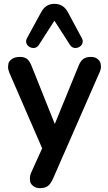

<svg xmlns="http://www.w3.org/2000/svg" viewBox="-20 -794 566 1002"><path d="M189 188Q167 188 153 176.5Q139 165 137.5 153.5Q136 142 136 138Q136 122 143 106L200 -20L29 -414Q22 -431 22 -445Q22 -450 24 -462Q26 -474 41.5 -485.5Q57 -497 84 -497Q107 -497 121 -486.5Q135 -476 146 -447L266 -147L389 -448Q400 -476 415 -486.5Q430 -497 455 -497Q477 -497 490 -485.5Q503 -474 505 -462.5Q507 -451 507 -447Q507 -432 499 -415L256 140Q243 168 228 178Q213 188 189 188ZM406 -597Q415 -581 410 -568Q405 -555 393 -548.5Q381 -542 367.5 -544Q354 -546 345 -560L264 -686L183 -560Q174 -546 160.5 -544Q147 -542 135 -548.5Q123 -555 118 -568Q113 -581 122 -597L194 -729Q206 -752 223.5 -763Q241 -774 264 -774Q287 -774 305 -763Q323 -752 335 -729Z"/></svg>

Font: Nunito
Style: Bold
Weight: 700
Designer: Vernon Adams
Foundry: Vernon Adams
Version: Version 3.602